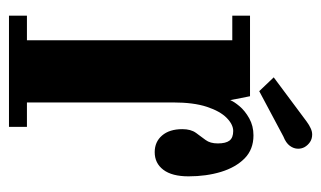

<svg xmlns="http://www.w3.org/2000/svg" viewBox="-160 -538 698 417"><g transform="rotate(90 188.5 -329.0)"><path d="M13.5 0V-39H67V-485H13.5V-523.5H188.5L197 -480.5Q200 -488.5 210 -500.5Q220 -512.5 236.5 -521.8Q253 -531 273.5 -531Q304 -531 323.5 -511.8Q343 -492.5 352.8 -460.5Q362.5 -428.5 362.5 -390Q362.5 -354 348.2 -335.2Q334 -316.5 310 -316.5Q287.5 -316.5 273.8 -332.5Q260 -348.5 260 -376.5Q260 -395 268 -406Q276 -417 283.5 -427Q291 -437 291 -453.5Q291 -471 284.8 -479Q278.5 -487 264 -487Q250 -487 235.5 -472.8Q221 -458.5 211.5 -429.8Q202 -401 202 -356.5V-39H255V0ZM177.5 -543.5 147.5 -575 243.5 -646.5Q251 -652 258 -655.2Q265 -658.5 271.5 -658.5Q281 -658.5 288 -653.8Q295 -649 299 -642Q302.5 -635.5 302.5 -628Q302.5 -618.5 296.2 -610Q290 -601.5 276 -596Z"/></g></svg>

Font: Imbue Thin 10pt ExtraBold
Style: Regular
Weight: 800
Version: Version 1.102